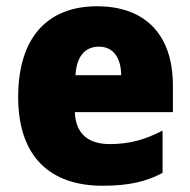

<svg xmlns="http://www.w3.org/2000/svg" viewBox="-20 -583 608 613"><path d="M290 -563C135 -563 38 -467 38 -273C38 -81 142 10 307 10C391 10 447 -3 499 -31V-166C441 -136 392 -123 330 -123C257 -123 221 -161 219 -225H532V-310C532 -476 440 -563 290 -563ZM296 -434C341 -434 366 -400 367 -343H221C225 -408 255 -434 296 -434Z"/></svg>

Font: Noto Sans Thai Looped SemiCondensed Black
Style: Regular
Weight: 900
Width: 4
Designer: Sasikarn Vongin, Ben Mitchell
Foundry: The Fontpad Ltd
Version: Version 1.001